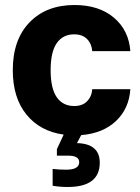

<svg xmlns="http://www.w3.org/2000/svg" viewBox="-20 -530 559 766"><path d="M348 -174H500Q495 -97 443 -47.5Q391 2 304 9L287 41Q332 42 355 61.5Q378 81 378 119Q378 216 250 216Q218 216 190 211V144Q217 147 244 147Q296 147 296 117Q296 91 252 91H207V65L234 7Q140 -6 85.5 -73Q31 -140 31 -250Q31 -372 98 -441Q165 -510 277 -510Q375 -510 434.5 -459.5Q494 -409 500 -326H348Q346 -355 327.5 -374Q309 -393 276 -393Q231 -393 206.5 -358Q182 -323 182 -250Q182 -177 206.5 -142Q231 -107 276 -107Q309 -107 327.5 -126Q346 -145 348 -174Z"/></svg>

Font: CBA Beacon Sans Extra Bold
Style: Regular
Weight: 800
Designer: Wei Huang
Foundry: Wei Huang
Version: Version 1.002